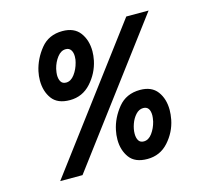

<svg xmlns="http://www.w3.org/2000/svg" viewBox="-103 -814 978 931"><g transform="rotate(-15 386.5 -348.0)"><path d="M120 -497Q120 -520 125 -543Q138 -602 178 -651.5Q218 -701 287 -701Q346 -701 374.5 -663Q403 -625 403 -569Q403 -548 398 -523Q385 -462 342.5 -415Q300 -368 237 -368Q175 -368 147.5 -405.5Q120 -443 120 -497ZM605 -689H717L201 -1H89ZM310 -537Q314 -550 314 -567Q314 -587 305.5 -599.5Q297 -612 280 -612Q256 -612 237.5 -588Q219 -564 211 -532Q207 -512 207 -502Q207 -481 215 -468Q223 -455 241 -455Q265 -455 283.5 -480Q302 -505 310 -537ZM409 -123Q409 -147 414 -170Q426 -228 466.5 -278Q507 -328 577 -328Q635 -328 663 -290.5Q691 -253 691 -197Q691 -176 686 -149Q674 -89 632 -42Q590 5 526 5Q464 5 436.5 -32.5Q409 -70 409 -123ZM599 -163Q603 -183 603 -193Q603 -239 569 -239Q548 -239 531.5 -221Q515 -203 506 -177.5Q497 -152 497 -129Q497 -108 505 -95Q513 -82 531 -82Q555 -82 573 -106.5Q591 -131 599 -163Z"/></g></svg>

Font: Decalotype SemiBold Italic
Style: Regular
Weight: 600
Italic angle: -12°
Designer: Alfredo Marco Pradil
Foundry: Alfredo Marco Pradil
Version: Version 1.0